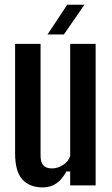

<svg xmlns="http://www.w3.org/2000/svg" viewBox="-20 -786 474 814"><path d="M160.5 8.5Q106 8.5 75 -25Q44 -58.5 44 -135.5V-600H152V-126.5Q152 -98 163.8 -85Q175.5 -72 200.5 -72Q224 -72 246.2 -85.8Q268.5 -99.5 277.5 -124V-600H385.5V0H277.5V-59H261.5Q242.5 -24 218.2 -7.8Q194 8.5 160.5 8.5ZM181.5 -640 265 -766H338L251 -640Z"/></svg>

Font: Big Shoulders Display Thin
Style: Bold
Weight: 700
Version: Version 2.002